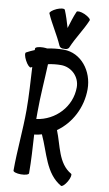

<svg xmlns="http://www.w3.org/2000/svg" viewBox="-162 -1140 704 1240"><g transform="rotate(10 190.5 -520.5)"><path d="M230 -846C258 -913 301 -973 329 -1040C333 -1048 315 -1063 289 -1075C263 -1086 240 -1088 236 -1080C220 -1044 209 -1005 197 -967C186 -1005 174 -1044 159 -1080C155 -1088 131 -1086 106 -1075C80 -1063 62 -1048 65 -1040C94 -973 136 -913 165 -846C170 -834 183 -829 197 -831C211 -829 225 -834 230 -846ZM8 -675C11 -677 14 -678 16 -680C21 -587 28 -493 28 -400C28 -267 13 -133 13 0C13 9 36 16 64 16C92 16 115 9 115 0C115 -84 109 -168 104 -252C121 -254 138 -257 153 -262C205 -151 224 -18 332 44C340 48 357 32 371 8C385 -16 390 -40 383 -44C292 -96 283 -210 244 -306C334 -369 393 -479 393 -600C393 -719 311 -825 197 -825C161 -825 125 -821 90 -814C83 -815 74 -816 64 -816C36 -816 13 -809 13 -800C13 -797 13 -793 13 -790C-5 -783 -23 -774 -40 -765C-48 -761 -43 -737 -30 -713C-17 -688 0 -671 8 -675ZM100 -400C100 -505 109 -610 113 -715C141 -721 169 -724 197 -724C266 -724 322 -669 322 -600C322 -473 224 -370 100 -353C100 -369 100 -384 100 -400Z"/></g></svg>

Font: Nupuram Condensed Medium
Style: Regular
Weight: 500
Width: 3
Designer: Santhosh Thottingal (santhosh.thottingal@gmail.com)
Foundry: SMC
Version: Version 1.000